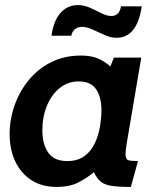

<svg xmlns="http://www.w3.org/2000/svg" viewBox="-20 -727 624 757"><path d="M203 10Q145 10 103.5 -17Q62 -44 40 -91Q18 -138 18 -198Q18 -256 37.5 -311.5Q57 -367 93.5 -411.5Q130 -456 182 -482Q234 -508 299 -508Q339 -508 366 -496.5Q393 -485 415 -465L429 -500H537L479 -158Q477 -145 476 -135.5Q475 -126 475 -120Q475 -99 485.5 -95.5Q496 -92 524 -92L496 10Q445 10 418 5.5Q391 1 376.5 -11.5Q362 -24 350 -48Q324 -26 289.5 -8Q255 10 203 10ZM245 -92Q287 -92 313.5 -112Q340 -132 354.5 -163.5Q369 -195 374.5 -229.5Q380 -264 380 -292Q380 -344 359 -375Q338 -406 290 -406Q248 -406 215.5 -380Q183 -354 165 -310Q147 -266 147 -214Q147 -159 170 -125.5Q193 -92 245 -92ZM439 -578Q417 -578 392.5 -589Q368 -600 345 -610.5Q322 -621 303 -621Q286 -621 275 -611.5Q264 -602 261 -586H183Q191 -645 218.5 -676Q246 -707 287 -707Q311 -707 334.5 -696.5Q358 -686 379.5 -675Q401 -664 419 -664Q451 -664 457 -702H539Q529 -638 504 -608Q479 -578 439 -578Z"/></svg>

Font: Cabin VF Beta
Style: Italic
Weight: 400
Italic angle: -7°
Designer: Pablo Impallari
Foundry: Pablo Impallari. http://www.impallari.com Igino Marini. http://www.ikern.com
Version: Version 2.300